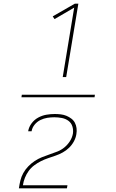

<svg xmlns="http://www.w3.org/2000/svg" viewBox="-20 -868 640 1056"><path d="M500 -333H98L100 -347H502ZM325 -444 388 -826 280 -763 270 -778 392 -848H411L344 -444ZM84 168V167Q87 146 92 125Q97 104 108 84Q119 64 135.5 47Q152 30 171 17.5Q190 5 211 -3.5Q232 -12 253 -19Q274 -26 295.5 -34.5Q317 -43 334.5 -57.5Q352 -72 364.5 -91.5Q377 -111 381 -133Q384 -154 378 -173Q372 -192 356.5 -203.5Q341 -215 320.5 -219Q300 -223 279 -223Q260 -223 240.5 -220Q221 -217 202.5 -208Q184 -199 170.5 -182.5Q157 -166 154 -147V-146H135V-147Q139 -170 154 -190Q169 -210 190.5 -221.5Q212 -233 235 -237Q258 -241 281 -241Q298 -241 314.5 -239Q331 -237 345.5 -231Q360 -225 372.5 -215.5Q385 -206 392 -192.5Q399 -179 401 -163Q403 -147 400 -130Q397 -110 386.5 -90.5Q376 -71 360 -55.5Q344 -40 325 -29.5Q306 -19 285.5 -12Q265 -5 244.5 2Q224 9 205 18.5Q186 28 168 41.5Q150 55 137.5 72.5Q125 90 117 110Q109 130 106 151H351L348 168Z"/></svg>

Font: Iosevka Aile Thin Oblique
Style: Regular
Weight: 100
Italic angle: -9°
Designer: Belleve Invis
Foundry: Belleve Invis
Version: Version 31.1.0; ttfautohint (v1.8.4)